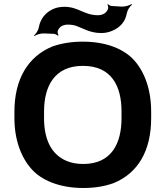

<svg xmlns="http://www.w3.org/2000/svg" viewBox="-20 -929 818 959"><path d="M735 -339V-371C735 -481 703 -568 651 -627C603 -681 516 -721 394 -721C338 -721 288 -713 242 -697C120 -647 52 -534 52 -371V-339C52 -230 86 -142 138 -84C186 -30 275 10 396 10C452 10 503 2 549 -15C669 -65 735 -175 735 -339ZM396 -110C365 -110 337 -115 313 -125C232 -159 200 -239 200 -339V-372C200 -498 252 -600 394 -600C538 -600 587 -498 587 -372V-339C587 -214 538 -110 396 -110ZM302 -895C283 -895 264 -892 248 -885C208 -868 182 -836 174 -793C172 -778 159 -759 150 -752L152 -749C161 -756 185 -763 200 -762L249 -760C257 -759 266 -754 268 -751L273 -753C269 -757 267 -767 268 -773C274 -793 292 -806 318 -806C334 -806 348 -804 360 -800C399 -786 430 -764 486 -764C506 -764 524 -768 540 -775C580 -791 607 -822 614 -865C617 -880 630 -899 639 -905L637 -909C628 -902 603 -895 588 -896L539 -899C531 -899 522 -905 520 -908L516 -906C520 -902 521 -892 520 -886C514 -866 495 -853 469 -853C400 -853 372 -895 302 -895Z"/></svg>

Font: Asimov
Style: EdgeWide
Weight: 500
Designer: Google
Version: Version 2.000980: 2014